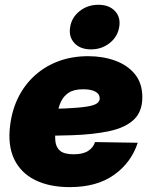

<svg xmlns="http://www.w3.org/2000/svg" viewBox="-20 -767 629 799"><path d="M270.5 11.7Q185.1 11.7 125.5 -18.1Q65.9 -47.9 38.6 -105.7Q11.2 -163.6 22.5 -248Q30.8 -312 57.4 -364.3Q84 -416.5 126.5 -454.3Q168.9 -492.2 224.6 -512.7Q280.3 -533.2 346.7 -533.2Q408.7 -533.2 460 -514.4Q511.2 -495.6 541.7 -458Q572.3 -420.4 572.3 -362.3Q572.3 -302.7 537.4 -269.5Q502.4 -236.3 437.3 -221.9Q372.1 -207.5 281 -204.3Q189.9 -201.2 77.1 -201.2L95.2 -313Q191.9 -313 251.2 -315.7Q310.5 -318.4 341.8 -323.5Q373 -328.6 384 -337.2Q395 -345.7 395 -357.4Q395 -375.5 377.2 -385.5Q359.4 -395.5 326.2 -395.5Q287.1 -395.5 265.4 -380.9Q243.7 -366.2 233.2 -343Q222.7 -319.8 219 -293Q215.3 -266.1 211.9 -241.7Q208 -206.5 210.4 -180.2Q212.9 -153.8 230.2 -139.4Q247.6 -125 286.6 -125Q325.2 -125 346.7 -138.9Q368.2 -152.8 375.5 -175.8L553.2 -172.9Q525.9 -89.8 454.3 -39.1Q382.8 11.7 270.5 11.7ZM358.4 -561.5Q314 -561.5 289.6 -587.9Q265.1 -614.3 272 -654.3Q278.3 -694.8 311.5 -720.9Q344.7 -747.1 389.6 -747.1Q434.1 -747.1 458.5 -720.9Q482.9 -694.8 476.1 -654.8Q469.7 -614.3 436.5 -587.9Q403.3 -561.5 358.4 -561.5Z"/></svg>

Font: Inter 28pt Black
Style: Italic
Weight: 900
Italic angle: -9.3988°
Designer: Rasmus Andersson
Foundry: rsms
Version: Version 4.001;git-66647c0bb